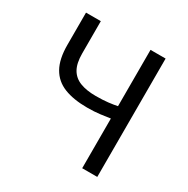

<svg xmlns="http://www.w3.org/2000/svg" viewBox="-151 -789 901 922"><g transform="rotate(30 299.0 -328.0)"><path d="M424.5 0V-275.6Q399.8 -272 369.8 -267.9Q339.9 -263.9 299.2 -263.9Q223.7 -263.9 171.8 -284.4Q119.9 -305 93.4 -351.9Q66.8 -398.8 66.8 -477.8V-656.3H148.9V-477.8Q148.9 -422.9 167.1 -391.4Q185.3 -360 220.6 -346.5Q255.9 -332.9 307 -332.9Q346.3 -332.9 375.1 -336.3Q404 -339.7 424.5 -344V-656.3H508.1V0Z"/></g></svg>

Font: Source Sans 3
Style: Regular
Weight: 200
Designer: Paul D. Hunt
Foundry: Adobe
Version: Version 3.046;hotconv 1.0.118;makeotfexe 2.5.65603